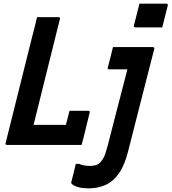

<svg xmlns="http://www.w3.org/2000/svg" viewBox="-20 -794 940 1052"><path d="M744 -774H891Q902 -774 899 -763L869 -644H722Q711 -644 714 -655ZM19 0Q7 0 11 -11Q48 -158 84.5 -305.5Q121 -453 158 -600Q165 -625 171 -650Q177 -675 183 -700H300Q312 -700 308 -689L164 -110H341Q346 -129 351 -148.5Q356 -168 361 -187H463Q475 -187 471 -176Q461 -138 449.5 -88Q438 -38 427 0ZM817 -536Q822 -536 824.5 -532.5Q827 -529 825 -525Q791 -391 754.5 -250Q718 -109 683 31Q664 109 632.5 154.5Q601 200 559 219Q517 238 465 238Q434 238 411 232Q388 226 376 216Q368 209 371 202Q378 176 383.5 153.5Q389 131 395 104H413Q438 115 474 115Q492 115 505.5 110.5Q519 106 530 95Q541 84 549.5 66.5Q558 49 570 4Q596 -97 623.5 -203.5Q651 -310 678 -414H579Q567 -414 571 -425Q578 -451 585.5 -481Q593 -511 599 -536Z"/></svg>

Font: Recursive Sn Lnr St SmB
Style: Italic
Weight: 600
Italic angle: -15°
Version: Version 1.079;hotconv 1.0.112;makeotfexe 2.5.65598; ttfautoh